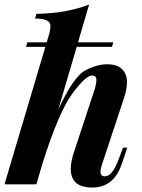

<svg xmlns="http://www.w3.org/2000/svg" viewBox="-38 -815 628 849"><path d="M274.9 -67.4Q274.9 -101.1 290 -145L378.9 -415Q388.2 -442.9 388.2 -461.9Q388.2 -481 369.1 -481Q340.8 -481 281.7 -400.9Q222.7 -320.8 151.4 -97.2L126.5 -12.7L126 -10.3L123 0H-18.1L162.6 -607.9H77.1L83 -627.9H168.5L180.2 -667Q185.1 -685.5 185.1 -700.2Q185.1 -733.4 117.2 -732.9L123 -753.9Q253.4 -755.4 356 -794.9L307.1 -627.9H462.9L457 -607.9H301.3L219.7 -330.6Q287.1 -476.6 339.1 -503.7Q391.1 -530.8 435.5 -530.8Q480 -530.8 501.7 -509.3Q523.4 -487.8 523.4 -453.1Q523.4 -418.5 509.8 -379.9L412.1 -85Q406.2 -66.9 406.2 -56.2Q406.2 -35.2 425.8 -35.2Q459.5 -35.2 487.8 -113.8L505.9 -162.1H524.9L500 -88.9Q464.8 14.2 370.1 14.2Q275.4 14.2 274.9 -67.4Z"/></svg>

Font: PlayfairDisplay-BoldItalic
Style: Bold Italic
Weight: 700
Italic angle: -14.9847°
Designer: Claus Eggers Sørensen
Foundry: Claus Eggers Sørensen
Version: Version 1.002;PS 001.002;hotconv 1.0.70;makeotf.lib2.5.58329